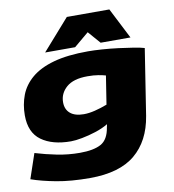

<svg xmlns="http://www.w3.org/2000/svg" viewBox="-107 -881 1079 1192"><g transform="rotate(-10 432.5 -285.0)"><path d="M-3 163 50 7Q116 27 186 41Q256 55 329 55Q416 55 462.5 29.5Q509 4 521 -72L525 -91Q490 -70 445 -55.5Q400 -41 357.5 -33Q315 -25 287 -25Q170 -25 101 -75Q32 -125 32 -233Q32 -301 54.5 -360Q77 -419 129.5 -463.5Q182 -508 269.5 -532.5Q357 -557 487 -557Q525 -557 575.5 -553.5Q626 -550 677.5 -543.5Q729 -537 772 -530Q815 -523 838 -516L773 -99Q748 55 649 137.5Q550 220 364 220Q244 220 153 203Q62 186 -3 163ZM571 -390Q554 -395 525.5 -400Q497 -405 457 -405Q368 -405 324 -366.5Q280 -328 280 -272Q280 -227 309.5 -202Q339 -177 395 -177Q427 -177 465.5 -186.5Q504 -196 543 -211ZM224 -596 395 -790H663L762 -596H574L506 -674L413 -596Z"/></g></svg>

Font: Georama ExtraExtended ExtraBold
Style: Italic
Weight: 800
Width: 8
Italic angle: -9°
Designer: Jean-Baptiste Levee
Foundry: Production Type
Version: Version 1.000